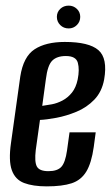

<svg xmlns="http://www.w3.org/2000/svg" viewBox="-20 -651 397 682"><path d="M146 11Q97 11 65.5 -1Q34 -13 22 -46.5Q10 -80 19 -143L52 -379Q63 -450 103 -476Q143 -502 210 -502Q296 -502 329.5 -473Q363 -444 350 -369Q342 -325 315 -297Q288 -269 251.5 -254Q215 -239 180 -232.5Q145 -226 122 -225L107 -118Q102 -76 111 -59.5Q120 -43 152 -43Q184 -43 198 -58.5Q212 -74 218 -116L227 -181H320L313 -129Q305 -72 286.5 -41.5Q268 -11 234.5 0Q201 11 146 11ZM130 -275Q145 -277 164 -280.5Q183 -284 202 -294Q221 -304 235.5 -322Q250 -340 256 -369Q263 -404 256.5 -428Q250 -452 214 -452Q182 -452 165.5 -435.5Q149 -419 143 -370ZM224 -550Q206 -550 194 -562Q182 -574 182 -591Q182 -608 194 -619.5Q206 -631 224 -631Q241 -631 253 -619.5Q265 -608 265 -591Q265 -574 253 -562Q241 -550 224 -550Z"/></svg>

Font: Alumni Sans SemiBold
Style: Italic
Weight: 600
Italic angle: -8°
Version: Version 1.016